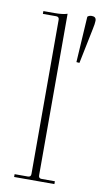

<svg xmlns="http://www.w3.org/2000/svg" viewBox="-79 -704 395 742"><g transform="rotate(10 118.5 -332.5)"><path d="M204 -478 192 -479 203 -659Q209 -665 220 -665Q237 -665 237 -649Q237 -638 232 -615ZM32 0V-11H84Q96 -11 96 -23V-628Q96 -640 84 -640H32V-651H77Q108 -651 126 -657V-23Q126 -11 138 -11H190V0Z"/></g></svg>

Font: Arapey Thin-Display
Style: Regular
Weight: 100
Designer: Eduardo Rodriguez Tunni
Foundry: Eduardo Rodriguez Tunni
Version: Version 4.000